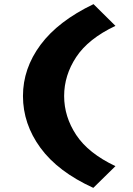

<svg xmlns="http://www.w3.org/2000/svg" viewBox="-20 -722 642 928"><path d="M431 186Q260 108 175.5 -7.5Q91 -123 91 -258Q91 -391 176 -505.5Q261 -620 432 -702L538 -597Q407 -535 348.5 -446.5Q290 -358 290 -258Q290 -158 348.5 -69.5Q407 19 538 81Z"/></svg>

Font: Lexend Mega ExtraBold
Style: Regular
Weight: 800
Designer: Bonnie Shaver-Troup, Thomas Jockin
Foundry: Lexend
Version: Version 1.007